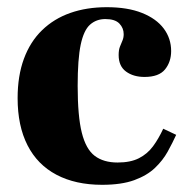

<svg xmlns="http://www.w3.org/2000/svg" viewBox="-20 -502 537 534"><path d="M264 12Q190 12 137 -16Q84 -44 56.5 -98Q29 -152 29 -229Q29 -291 46.5 -338.5Q64 -386 97 -418Q130 -450 175.5 -466Q221 -482 277 -482Q335 -482 375 -466Q415 -450 435.5 -422.5Q456 -395 456 -360Q456 -330 439 -309Q422 -288 382 -288Q351 -288 330.5 -303Q310 -318 310 -349Q310 -363 313.5 -372Q317 -381 320.5 -389Q324 -397 324 -407Q324 -424 312 -436.5Q300 -449 273 -449Q248 -449 230.5 -433.5Q213 -418 204.5 -378Q196 -338 196 -263Q196 -179 207.5 -133Q219 -87 243.5 -68.5Q268 -50 307 -50Q343 -50 366.5 -62Q390 -74 405.5 -95Q421 -116 434 -144L470 -127Q460 -105 446.5 -80.5Q433 -56 411 -35Q389 -14 353.5 -1Q318 12 264 12Z"/></svg>

Font: Frank Ruhl Libre Black
Style: Regular
Weight: 900
Designer: Yanek Iontef
Foundry: Fontef
Version: Version 6.004